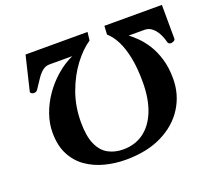

<svg xmlns="http://www.w3.org/2000/svg" viewBox="-120 -849 1128 1019"><g transform="rotate(-20 444.0 -339.5)"><path d="M886.7 -692.9 887.7 -502Q887.2 -493.7 878.2 -489.5Q869.1 -485.4 863.8 -485.4Q847.7 -485.4 844.7 -501.5Q837.9 -528.3 825.4 -550.5Q813 -572.8 795.4 -586.4Q777.8 -600.1 754.9 -600.1H665.5Q685.1 -585.9 709.7 -561.5Q734.4 -537.1 757.1 -501.2Q779.8 -465.3 794.4 -416.5Q809.1 -367.7 809.1 -305.2Q809.1 -216.3 763.9 -143.8Q718.8 -71.3 633.3 -28.6Q547.9 14.2 426.8 14.2Q366.7 14.2 310.1 -0.5Q253.4 -15.1 208 -46.6Q162.6 -78.1 136 -129.4Q109.4 -180.7 109.4 -253.9Q109.4 -304.7 127.2 -356Q145 -407.2 177.2 -454.1Q209.5 -501 252.7 -538.8Q295.9 -576.7 346.7 -600.1H218.3Q195.8 -600.1 178.7 -586.4Q161.6 -572.8 146.5 -550.5Q131.3 -528.3 113.8 -501.5Q106 -485.4 88.9 -485.4Q84 -485.4 77.1 -488.8Q70.3 -492.2 70.3 -498.5Q70.3 -501 70.8 -502L116.7 -692.9H466.8L461.4 -646.5Q415 -615.7 370.8 -557.4Q326.7 -499 298.3 -421.1Q270 -343.3 270 -253.9Q270 -174.8 291 -128.4Q312 -82 348.9 -62Q385.7 -42 433.1 -42Q500 -42 549.1 -77.9Q598.1 -113.8 624.8 -181.4Q651.4 -249 651.4 -343.3Q651.4 -423.3 639.4 -482.2Q627.4 -541 606.7 -581.3Q585.9 -621.6 559.1 -644.5L562 -692.9Z"/></g></svg>

Font: Gelasio
Style: Bold Italic
Weight: 700
Italic angle: -8.5°
Designer: Eben Sorkin
Foundry: Eben Sorkin
Version: Version 1.008